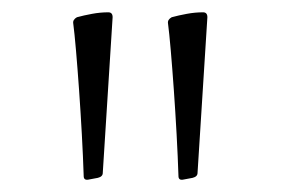

<svg xmlns="http://www.w3.org/2000/svg" viewBox="-20 -792 456 312"><path d="M123 -500Q116 -499 116 -506Q115 -537 113 -573.5Q111 -610 108.5 -645.5Q106 -681 103.5 -710Q101 -739 99 -754Q98 -760 105 -764Q116 -767 129.5 -769.5Q143 -772 156 -772Q163 -772 163 -764L147 -511Q147 -505 139 -503ZM277 -500Q270 -499 270 -506Q269 -537 267 -573.5Q265 -610 262.5 -645.5Q260 -681 257.5 -710Q255 -739 253 -754Q252 -760 259 -764Q270 -767 283.5 -769.5Q297 -772 310 -772Q317 -772 317 -764L301 -511Q301 -505 293 -503Z"/></svg>

Font: Hahmlet ExtraLight
Style: Regular
Weight: 250
Designer: Minjoo Ham & Mark Frömberg
Foundry: hypertype
Version: Version 1.002